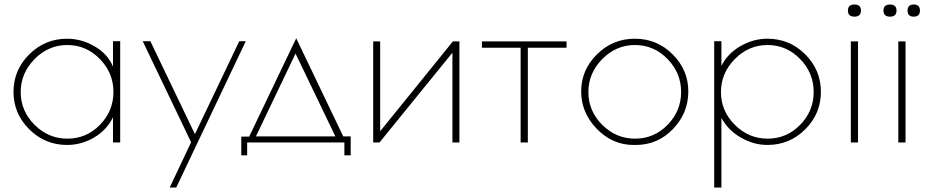

<svg xmlns="http://www.w3.org/2000/svg" viewBox="-20 -633 4127 853"><path d="M514 -450V0H482V-112Q454 -55 398 -22Q342 11 278 11Q180 11 110 -58.5Q40 -128 40 -225Q40 -322 110 -391.5Q180 -461 278 -461Q342 -461 400.5 -427Q459 -393 482 -337V-450ZM72 -224Q72 -140 133.5 -78.5Q195 -17 279.5 -17Q364 -17 424 -78.5Q484 -140 484 -224.5Q484 -309 423.5 -371Q363 -433 279 -433Q195 -433 133.5 -370.5Q72 -308 72 -224Z M1072 -450 763 200H734L829 -1L614 -450H648L846 -37L1043 -450Z M1052 57V-26H1087L1296 -463L1505 -27H1538V57H1510V0H1078V57ZM1293 -395 1117 -27H1470Z M2021 -449V0H1990V-399L1666 0H1638V-449H1669V-50L1992 -449Z M2497 -449V-421H2325V0H2293V-421H2121V-449Z M2805 11H2795Q2701 11 2631.5 -60.5Q2562 -132 2562 -227Q2562 -322 2632 -391.5Q2702 -461 2800.5 -461Q2899 -461 2968.5 -391.5Q3038 -322 3038 -226.5Q3038 -131 2970 -60Q2902 11 2805 11ZM3006 -224.5Q3006 -309 2945.5 -371Q2885 -433 2801 -433Q2717 -433 2655.5 -370.5Q2594 -308 2594 -224Q2594 -140 2655.5 -78.5Q2717 -17 2801.5 -17Q2886 -17 2946 -78.5Q3006 -140 3006 -224.5Z M3153 200V-450H3185V-340Q3212 -395 3269.5 -428Q3327 -461 3389 -461Q3488 -461 3557.5 -391.5Q3627 -322 3627 -225Q3627 -128 3557.5 -58.5Q3488 11 3389 11Q3329 11 3272 -21.5Q3215 -54 3185 -109V200ZM3183 -224Q3183 -140 3244.5 -78.5Q3306 -17 3390.5 -17Q3475 -17 3535 -78.5Q3595 -140 3595 -224.5Q3595 -309 3534.5 -371Q3474 -433 3390 -433Q3306 -433 3244.5 -370.5Q3183 -308 3183 -224Z M3792 -449V0H3760V-449ZM3776 -559Q3747 -559 3747 -586Q3747 -613 3776 -613Q3805 -613 3805 -586Q3805 -559 3776 -559Z M3934 -559Q3905 -559 3905 -586Q3905 -613 3934 -613Q3963 -613 3963 -586Q3963 -559 3934 -559ZM4039.5 -559Q4012 -559 4012 -586Q4012 -613 4039.5 -613Q4067 -613 4067 -586Q4067 -559 4039.5 -559ZM4003 -449V0H3971V-449Z"/></svg>

Font: Poiret One
Style: Regular
Weight: 400
Designer: Denis Masharov
Foundry: Denis Masharov
Version: Version 1.001